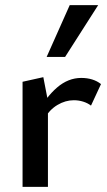

<svg xmlns="http://www.w3.org/2000/svg" viewBox="-20 -729 419 749"><path d="M68 0V-410L149 -428L167 -335V0ZM150 -263 127 -288Q159 -350 202.5 -387.5Q246 -425 297 -425Q320 -425 339.5 -419Q359 -413 374 -401L335 -317Q322 -327 304.5 -332.5Q287 -338 268 -338Q235 -338 204 -319.5Q173 -301 150 -263ZM162 -507 252 -709H363L234 -507Z"/></svg>

Font: Ysabeau SemiBold
Style: Regular
Weight: 600
Designer: Christian Thalmann (Catharsis Fonts)
Version: Version 2.000;gftools[0.9.27.dev2+g8671c4b]